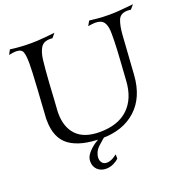

<svg xmlns="http://www.w3.org/2000/svg" viewBox="-151 -816 1133 1163"><g transform="rotate(-20 415.0 -234.5)"><path d="M376 24Q240 24 169.5 -26.5Q99 -77 99 -194Q99 -201 99 -208Q99 -215 100 -222Q107 -330 111 -394Q115 -458 116.5 -493.5Q118 -529 118 -551Q118 -604 109.5 -626.5Q101 -649 66 -649Q49 -649 20 -643L36 -673Q51 -671 85 -667.5Q119 -664 171 -664Q209 -664 249.5 -668Q290 -672 324 -675L301 -648Q297 -649 293 -649Q289 -649 285 -649Q244 -649 226.5 -621.5Q209 -594 203 -546Q200 -522 196.5 -481Q193 -440 190 -394.5Q187 -349 185 -309Q183 -269 181 -247Q180 -237 179.5 -228Q179 -219 179 -210Q179 -118 228.5 -67Q278 -16 378 -16Q496 -16 561 -78Q626 -140 633 -253Q638 -328 641 -373.5Q644 -419 645.5 -448Q647 -477 647.5 -500Q648 -523 648 -552Q648 -602 632 -625Q616 -648 576 -648Q566 -648 555 -646.5Q544 -645 530 -643L547 -673Q564 -671 596.5 -667.5Q629 -664 677 -664Q713 -664 754.5 -668Q796 -672 830 -675L807 -648Q801 -649 796 -649.5Q791 -650 786 -650Q739 -650 725 -614.5Q711 -579 707 -522L690 -269Q680 -128 596 -52Q512 24 376 24ZM338 206Q304 206 282.5 185.5Q261 165 261 131Q261 105 280.5 81Q300 57 327 38.5Q354 20 376 10H408Q397 17 381 30Q365 43 347 60Q330 76 322 94Q314 112 314 129Q314 148 324.5 160.5Q335 173 354 173Q366 173 377 169Q392 164 400.5 157.5Q409 151 421 144V171Q409 184 386 195Q363 206 338 206Z"/></g></svg>

Font: Luxurious Roman
Style: Regular
Weight: 400
Designer: Robert E. Leuschke
Foundry: Robert E. Leuschke
Version: Version 1.010; ttfautohint (v1.8.3)